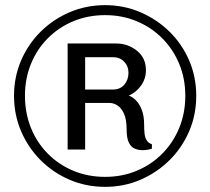

<svg xmlns="http://www.w3.org/2000/svg" viewBox="-20 -716 817 746"><path d="M388.5 10Q314.8 10 250.6 -17.5Q186.5 -45 138 -93.5Q89.5 -142 62 -206Q34.5 -270 34.5 -344Q34.5 -417 62 -481Q89.5 -545 138 -593Q186.5 -641 250.6 -668.5Q314.8 -696 388.5 -696Q461.5 -696 525.5 -668.5Q589.5 -641 638.5 -593Q687.5 -545 715 -481Q742.5 -417 742.5 -344Q742.5 -270 715 -206Q687.5 -142 638.5 -93.5Q589.5 -45 525.5 -17.5Q461.5 10 388.5 10ZM388.5 -28.8Q454.2 -28.8 511 -52.4Q567.8 -76 610.2 -118.8Q652.8 -161.5 676.4 -219.1Q700 -276.8 700 -344Q700 -410.5 676.4 -467.6Q652.8 -524.8 610.2 -567.4Q567.8 -610 511 -633.6Q454.2 -657.2 388.5 -657.2Q322 -657.2 265.1 -633.6Q208.2 -610 165.9 -567.4Q123.5 -524.8 100.2 -467.6Q77 -410.5 77 -344Q77 -276.8 100.2 -219.1Q123.5 -161.5 165.9 -118.8Q208.2 -76 265.1 -52.4Q322 -28.8 388.5 -28.8ZM534 -132.5Q518 -132.5 503.8 -138.4Q489.5 -144.2 480.8 -161.8Q472 -179.2 472 -212Q472 -252.2 461.6 -274.6Q451.2 -297 436.1 -306.5Q421 -316 405.8 -316H310.8V-135H242.8V-547H432Q477 -547 512 -518.9Q547 -490.8 547 -443.8Q547 -409.5 527.5 -382.9Q508 -356.2 480.2 -344.5Q494.8 -339.8 508.1 -326.2Q521.5 -312.8 530.8 -289.5Q540 -266.2 540 -232Q540 -213.8 541.5 -198.4Q543 -183 549.1 -171.9Q555.2 -160.8 570.2 -155.5V-138.5Q565 -136.2 554.4 -134.4Q543.8 -132.5 534 -132.5ZM310.8 -368.2H419Q447.2 -368.2 463.2 -387.2Q479.2 -406.2 479.2 -433.5Q479.2 -458.8 462.5 -476.2Q445.8 -493.8 419 -493.8H310.8Z"/></svg>

Font: Chivo Medium
Style: Regular
Weight: 500
Designer: Hector Gatti
Foundry: Omnibus-Type
Version: Version 2.002